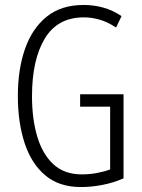

<svg xmlns="http://www.w3.org/2000/svg" viewBox="-20 -744 573 774"><path d="M303 -364H478V-25Q437 -7 392.5 1.5Q348 10 306 10Q218 10 162 -37.5Q106 -85 79 -168Q52 -251 52 -357Q52 -465 81 -547.5Q110 -630 168.5 -677Q227 -724 317 -724Q358 -724 396 -713.5Q434 -703 470 -679L448 -633Q415 -655 382.5 -664.5Q350 -674 318 -674Q212 -674 160.5 -588.5Q109 -503 109 -356Q109 -265 130 -194Q151 -123 195 -82Q239 -41 310 -41Q341 -41 370.5 -46.5Q400 -52 424 -61V-314H303Z"/></svg>

Font: Noto Sans Hebrew ExtraCondensed Light
Style: Regular
Weight: 300
Width: 2
Designer: Monotype Design Team
Foundry: Monotype Imaging Inc.
Version: Version 2.004; ttfautohint (v1.8.4.7-5d5b)